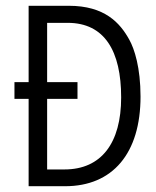

<svg xmlns="http://www.w3.org/2000/svg" viewBox="-20 -643 540 664"><path d="M79 1H205C370 1 466 -113 466 -309C466 -409 445 -474 427 -506C395 -564 342 -623 218 -623H79V-359H30V-301H79ZM143 -57V-301H248V-359H143V-564H214C342 -564 399 -466 399 -306C399 -149 331 -57 203 -57Z"/></svg>

Font: Inconsolata
Style: Regular
Weight: 400
Monospace: yes
Designer: Raph Levien, Cyreal, Brenton Simpson
Foundry: Raph Levien, Cyreal, Google
Version: Version 3.100